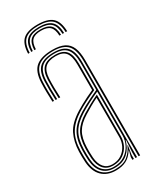

<svg xmlns="http://www.w3.org/2000/svg" viewBox="-191 -797 708 860"><g transform="rotate(-30 163.0 -367.0)"><path d="M161.2 -737.5Q214 -737.5 237.4 -716Q260.8 -694.5 262.2 -645H254.2Q253 -691.2 231.4 -711.1Q209.8 -731 161.2 -731Q113 -731 91.2 -711.1Q69.5 -691.2 68.2 -645H60.2Q61.8 -694.5 85.1 -716Q108.5 -737.5 161.2 -737.5ZM161.2 -724.8Q205.5 -724.8 225.2 -706.2Q245 -687.8 246.2 -645H238.2Q237.2 -684.2 219.4 -701.2Q201.5 -718.2 161.2 -718.2Q121.2 -718.2 103.4 -701.2Q85.5 -684.2 84.2 -645H76.2Q77.5 -687.8 97.2 -706.2Q117 -724.8 161.2 -724.8ZM161.2 -712Q197 -712 213.1 -696.4Q229.2 -680.8 230.2 -645H222.2Q221.2 -677.5 207.1 -691.5Q193 -705.5 161.2 -705.5Q129.5 -705.5 115.4 -691.5Q101.2 -677.5 100.2 -645H92.2Q93.5 -680.8 109.5 -696.4Q125.5 -712 161.2 -712ZM259.2 0V-492Q259.2 -549.5 236.8 -574.5Q214.2 -599.5 162.2 -599.5Q108.8 -599.5 82.6 -577.6Q56.5 -555.8 54.2 -501.8Q53.2 -479.8 53.6 -454.5Q54 -429.2 55.2 -404H47.2Q46 -429.8 45.6 -454.9Q45.2 -480 46.2 -502Q48.5 -560 76.9 -583Q105.2 -606 162.2 -606Q199.8 -606 222.9 -594.5Q246 -583 256.6 -557.9Q267.2 -532.8 267.2 -492V0ZM140.2 -14.2Q173.8 -14.2 196.8 -29.6Q219.8 -45 231.6 -68.5Q243.5 -92 243.5 -116.5V-343.5Q214 -330.5 188.1 -316.9Q162.2 -303.2 144 -292Q101 -265.5 82.2 -233.6Q63.5 -201.8 62.2 -150Q62 -134 62.1 -123.1Q62.2 -112.2 63.2 -96.8Q66.2 -56.5 86.5 -35.4Q106.8 -14.2 140.2 -14.2ZM140.2 -20.5Q109.5 -20.5 91.8 -40.6Q74 -60.8 71.2 -97.8Q70 -115.5 70 -125.4Q70 -135.2 70.2 -149.5Q71.5 -199.8 89.2 -230Q107 -260.2 148.5 -285.8Q167.8 -297.5 190.4 -310Q213 -322.5 235.2 -332.5V-116.5Q235.2 -94 224.8 -71.9Q214.2 -49.8 193.2 -35.1Q172.2 -20.5 140.2 -20.5ZM140.2 -27Q167.5 -27 186.9 -39.9Q206.2 -52.8 216.8 -73.2Q227.2 -93.8 227.2 -116.5V-320.8Q207 -311.2 189.2 -301Q171.5 -290.8 152.2 -279Q112.8 -254.8 96.1 -225.9Q79.5 -197 78.2 -149.2Q78 -136.8 78 -126Q78 -115.2 79.2 -97.5Q81.8 -63.8 97.5 -45.4Q113.2 -27 140.2 -27ZM140.2 5Q95.8 5 69.4 -20.9Q43 -46.8 39.2 -96Q38.2 -111 38.1 -123.1Q38 -135.2 38.2 -151Q39.5 -201 58.5 -239.5Q77.5 -278 131.5 -311.2Q144.8 -319.2 159.8 -327.5Q174.8 -335.8 191.6 -344.1Q208.5 -352.5 227.2 -360.8V-492Q227.2 -535 212.2 -554.5Q197.2 -574 162.2 -574Q124 -574 105.9 -556.8Q87.8 -539.5 86.2 -500.5Q85.2 -478.5 85.6 -454.2Q86 -430 87.2 -404H79.2Q77.8 -433 77.6 -457Q77.5 -481 78.2 -500.8Q80 -542.5 99.6 -561.5Q119.2 -580.5 162.2 -580.5Q201.2 -580.5 218.2 -559.5Q235.2 -538.5 235.2 -492V-355.8Q206.5 -343 179.8 -329.4Q153 -315.8 135.5 -304.8Q89.2 -276.2 68.4 -241.1Q47.5 -206 46.2 -150.8Q46 -135 46.1 -123.4Q46.2 -111.8 47.2 -96.2Q50.8 -50.5 74.9 -26Q99 -1.5 140.2 -1.5Q182.5 -1.5 205.1 -20Q227.8 -38.5 240.2 -67.2H242.2L235 -20.5V0H227V-13.8L235 -44.5H233Q216.8 -18 194.5 -6.5Q172.2 5 140.2 5ZM243 0V-29.5L246.8 -90.8H244.8Q235.5 -54.8 209.9 -31.2Q184.2 -7.8 140.2 -7.8Q101.8 -7.8 80 -31.4Q58.2 -55 55.2 -96.8Q54.2 -113 54.1 -124.1Q54 -135.2 54.2 -150.2Q55.5 -204.2 75.4 -237.6Q95.2 -271 140 -298.5Q152.5 -306.2 168.1 -314.8Q183.8 -323.2 202.8 -332.6Q221.8 -342 243.5 -351.8V-492Q243.5 -542 224.6 -564.4Q205.8 -586.8 162.2 -586.8Q114.8 -586.8 93.5 -566.6Q72.2 -546.5 70.2 -501Q69.5 -482.8 69.6 -457.6Q69.8 -432.5 71.2 -404H63.2Q61.8 -432.2 61.6 -457.1Q61.5 -482 62.2 -501.2Q64.2 -550.5 87.6 -571.9Q111 -593.2 162.2 -593.2Q210 -593.2 230.6 -569.5Q251.2 -545.8 251.2 -492V0Z"/></g></svg>

Font: Big Shoulders Inline Text Thin
Style: Regular
Weight: 100
Designer: Patric King
Foundry: XO Type Co
Version: Version 2.002